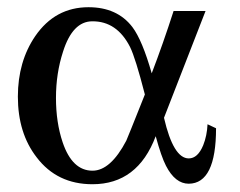

<svg xmlns="http://www.w3.org/2000/svg" viewBox="-20 -479 649 519"><path d="M564 -132.3Q564 17.1 490.2 17.6Q453.6 17.6 428.7 -30.8Q416 -55.2 400.9 -110.8Q352.1 19 230 19Q134.3 19 79.1 -53.7Q28.3 -119.1 28.3 -217.8Q28.3 -312.5 75.2 -381.3Q128.9 -459.5 219.2 -459.5Q296.9 -459.5 337.9 -405.8Q364.7 -370.1 390.1 -280.8Q420.9 -361.3 449.2 -449.2H535.6L423.3 -160.6Q448.7 -50.8 490.2 -50.8Q514.6 -50.8 529.3 -86.4Q539.6 -112.3 541 -143.1ZM371.6 -223.6Q346.2 -322.3 331.5 -352.1Q295.9 -421.9 229.5 -421.4Q176.3 -421.4 150.4 -339.4Q131.3 -280.8 131.3 -214.4Q131.3 -147.9 149.4 -94.2Q175.3 -17.6 230 -17.6Q278.8 -17.6 321.3 -98.6Q324.2 -104.5 371.6 -223.6Z"/></svg>

Font: Accordance
Style: Regular
Weight: 400
Version: Version 1.1 (build May 11, 2018) Miklal Software Solutions, 